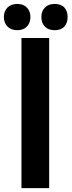

<svg xmlns="http://www.w3.org/2000/svg" viewBox="-53 -965 367 985"><path d="M199.2 0H57.1V-770H199.2ZM-33.2 -877.9Q-33.2 -907.2 -14.9 -926Q3.4 -944.8 36.1 -944.8Q67.4 -944.8 85.2 -926Q103 -907.2 103 -877.9Q103 -847.7 85.2 -828.9Q67.4 -810.1 36.1 -810.1Q3.4 -810.1 -14.9 -828.9Q-33.2 -847.7 -33.2 -877.9ZM159.2 -877.9Q159.2 -907.2 177 -926Q194.8 -944.8 227.1 -944.8Q260.3 -944.8 277.1 -926.5Q293.9 -908.2 293.9 -877.9Q293.9 -847.2 277.1 -828.6Q260.3 -810.1 227.1 -810.1Q194.8 -810.1 177 -828.9Q159.2 -847.7 159.2 -877.9Z"/></svg>

Font: Junction Bold
Style: Bold
Weight: 700
Designer: Caroline Hadilaksono
Foundry: Caroline Hadilaksono
Version: Version 001.001